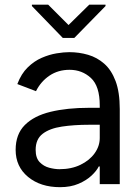

<svg xmlns="http://www.w3.org/2000/svg" viewBox="-20 -771 574 804"><path d="M397.7 0V-73.9H393.5Q384.9 -56.1 363.5 -35.9Q342 -15.6 308.8 -1.4Q275.6 12.8 231.5 12.8Q149.5 12.8 97.5 -30.2Q45.5 -73.2 45.5 -143.5Q45.5 -208.8 83.8 -247.3Q122.2 -285.9 191.4 -302.7Q260.7 -319.6 353.7 -319.6H397.7V-329.5Q397.7 -410.5 360.6 -444.6Q323.5 -478.7 271.3 -478.7Q223.4 -478.7 187.1 -454.2Q150.9 -429.7 130.7 -389.2L52.6 -419Q68.9 -462.4 96.1 -488.8Q123.2 -515.3 154.8 -528.9Q186.4 -542.6 216.8 -547.6Q247.2 -552.6 269.9 -552.6Q311.1 -552.6 348.9 -541.5Q386.7 -530.5 416.7 -504.1Q446.7 -477.6 464.1 -431.3Q481.5 -384.9 481.5 -313.9V0ZM397.7 -248.6H353.7Q289.8 -248.6 239 -240.9Q188.2 -233.3 158.7 -210.8Q129.3 -188.2 129.3 -143.5Q129.3 -109.4 146.1 -92Q163 -74.6 186.3 -68.5Q209.5 -62.5 228.7 -62.5Q279.1 -62.5 317.1 -81Q355.1 -99.4 376.4 -129.3Q397.7 -159.1 397.7 -193.2ZM181.8 -751.4 267 -666.2 353.7 -751.4H421.9V-745.7L291.2 -612.2H242.9L113.6 -745.7V-751.4Z"/></svg>

Font: Interface
Style: Regular
Weight: 400
Designer: Rasmus Andersson
Foundry: rsms
Version: Version 1.8